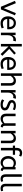

<svg xmlns="http://www.w3.org/2000/svg" viewBox="2977 -3769 804 6798"><g transform="rotate(90 3379.0 -370.0)"><path d="M219 0 10 -496 92 -530 269 -102 446 -530 523 -496 313 0Z M801 12Q689 12 623.5 -59.5Q558 -131 558 -260Q558 -338 587.5 -399.5Q617 -461 670 -496.5Q723 -532 793 -532Q868 -532 917.5 -499.5Q967 -467 992 -412Q1017 -357 1017 -291Q1017 -256 1014 -223H650Q659 -150 701 -109Q743 -68 812 -68Q857 -68 893 -77.5Q929 -87 962 -102L983 -25Q947 -9 902 1.5Q857 12 801 12ZM649 -296H934Q934 -372 896 -413Q858 -454 791 -454Q733 -454 695 -413.5Q657 -373 649 -296Z M1137 0V-520H1224V-407Q1237 -440 1259 -468.5Q1281 -497 1314 -514.5Q1347 -532 1391 -532Q1406 -532 1421 -530.5Q1436 -529 1446 -526L1419 -433Q1400 -441 1374 -441Q1337 -441 1303.5 -420Q1270 -399 1248.5 -355Q1227 -311 1227 -243V0Z M1895 10 1626 -267V0H1536V-740H1626V-317L1861 -530L1913 -473L1712 -295L1957 -50Z M2240 12Q2128 12 2062.5 -59.5Q1997 -131 1997 -260Q1997 -338 2026.5 -399.5Q2056 -461 2109 -496.5Q2162 -532 2232 -532Q2307 -532 2356.5 -499.5Q2406 -467 2431 -412Q2456 -357 2456 -291Q2456 -256 2453 -223H2089Q2098 -150 2140 -109Q2182 -68 2251 -68Q2296 -68 2332 -77.5Q2368 -87 2401 -102L2422 -25Q2386 -9 2341 1.5Q2296 12 2240 12ZM2088 -296H2373Q2373 -372 2335 -413Q2297 -454 2230 -454Q2172 -454 2134 -413.5Q2096 -373 2088 -296Z M2576 0V-740H2666V-437Q2694 -478 2737 -505Q2780 -532 2838 -532Q2926 -532 2969.5 -479Q3013 -426 3013 -339V0H2923V-329Q2923 -385 2897 -419Q2871 -453 2824 -453Q2778 -453 2736.5 -420.5Q2695 -388 2666 -344V0Z M3168 0V-520H3255V-407Q3268 -440 3290 -468.5Q3312 -497 3345 -514.5Q3378 -532 3422 -532Q3437 -532 3452 -530.5Q3467 -529 3477 -526L3450 -433Q3431 -441 3405 -441Q3368 -441 3334.5 -420Q3301 -399 3279.5 -355Q3258 -311 3258 -243V0Z M3682 12Q3623 12 3575.5 -3Q3528 -18 3497 -42L3535 -117Q3561 -95 3600.5 -80.5Q3640 -66 3685 -66Q3741 -66 3769.5 -84.5Q3798 -103 3798 -132Q3798 -153 3787.5 -169Q3777 -185 3749 -200.5Q3721 -216 3668 -234Q3595 -259 3558.5 -293.5Q3522 -328 3522 -389Q3522 -449 3574.5 -490.5Q3627 -532 3720 -532Q3770 -532 3809 -521.5Q3848 -511 3879 -495L3854 -421Q3827 -437 3792.5 -447Q3758 -457 3716 -457Q3664 -457 3637 -436Q3610 -415 3610 -390Q3610 -366 3631 -349Q3652 -332 3713 -312Q3812 -279 3851 -239Q3890 -199 3890 -139Q3890 -69 3833.5 -28.5Q3777 12 3682 12Z M4180 12Q4135 12 4095 -7Q4055 -26 4030 -68.5Q4005 -111 4005 -182V-520H4095V-194Q4095 -133 4121 -100.5Q4147 -68 4197 -68Q4238 -68 4276.5 -84.5Q4315 -101 4345 -129V-520H4435V-135Q4435 -92 4453.5 -78.5Q4472 -65 4494 -65L4475 5Q4382 5 4360 -69Q4325 -33 4279 -10.5Q4233 12 4180 12Z M4614 0V-520H4701V-433Q4729 -475 4772.5 -503.5Q4816 -532 4876 -532Q4964 -532 5007.5 -479Q5051 -426 5051 -339V0H4961V-329Q4961 -385 4934.5 -419Q4908 -453 4861 -453Q4815 -453 4774 -420.5Q4733 -388 4704 -344V0Z M5216 0V-423H5136V-501H5216V-562Q5216 -650 5265 -701Q5314 -752 5393 -752Q5434 -752 5465 -742.5Q5496 -733 5524 -719L5497 -643Q5476 -654 5452 -663Q5428 -672 5399 -672Q5357 -672 5331.5 -645.5Q5306 -619 5306 -568V-501H5460V-423H5306V0Z M5738 12Q5673 12 5620 -21Q5567 -54 5535.5 -114.5Q5504 -175 5504 -257Q5504 -335 5535.5 -397Q5567 -459 5622.5 -495.5Q5678 -532 5750 -532Q5795 -532 5831.5 -516.5Q5868 -501 5895 -478V-520H5977V-126Q5977 -88 5995.5 -76.5Q6014 -65 6036 -65L6017 5Q5921 5 5901 -73Q5878 -41 5838.5 -14.5Q5799 12 5738 12ZM5758 -68Q5796 -68 5830 -86.5Q5864 -105 5887 -133V-412Q5860 -431 5827.5 -442.5Q5795 -454 5759 -454Q5711 -454 5674.5 -429.5Q5638 -405 5617 -361.5Q5596 -318 5596 -260Q5596 -204 5617 -160.5Q5638 -117 5675 -92.5Q5712 -68 5758 -68Z M6314 12Q6268 12 6231 -5.5Q6194 -23 6172.5 -62Q6151 -101 6151 -163V-740H6241V-172Q6241 -118 6263.5 -92Q6286 -66 6326 -66Q6345 -66 6363.5 -70.5Q6382 -75 6395 -81L6417 -8Q6399 0 6372.5 6Q6346 12 6314 12Z M6650 12Q6604 12 6567 -5.5Q6530 -23 6508.5 -62Q6487 -101 6487 -163V-740H6577V-172Q6577 -118 6599.5 -92Q6622 -66 6662 -66Q6681 -66 6699.5 -70.5Q6718 -75 6731 -81L6753 -8Q6735 0 6708.5 6Q6682 12 6650 12Z"/></g></svg>

Font: ABeeZee
Style: Regular
Weight: 400
Designer: Anja Meiners
Foundry: Anja Meiners
Version: Version 1.003; ttfautohint (v1.8.3)